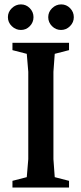

<svg xmlns="http://www.w3.org/2000/svg" viewBox="-20 -845 367 865"><path d="M36.1 -30.3 100.6 -46.9 107.4 -127.9V-521.5L100.6 -602.5L36.1 -619.1V-652.3H291V-619.1L226.6 -602.5L220.7 -521.5V-127.9L226.6 -46.9L291 -30.3V0H36.1ZM15.6 -767.6Q15.6 -791 33.2 -808.1Q50.8 -825.2 74.2 -825.2Q97.7 -825.2 114.3 -808.1Q130.9 -791 130.9 -767.6Q130.9 -744.1 114.3 -727.1Q97.7 -710 74.2 -710Q50.8 -710 33.2 -727.1Q15.6 -744.1 15.6 -767.6ZM197.3 -767.6Q197.3 -791 214.8 -808.1Q232.4 -825.2 255.9 -825.2Q279.3 -825.2 295.9 -808.1Q312.5 -791 312.5 -767.6Q312.5 -744.1 295.4 -727.1Q278.3 -710 254.9 -710Q231.4 -710 214.4 -727.1Q197.3 -744.1 197.3 -767.6Z"/></svg>

Font: Comprehension Dark
Style: Regular
Weight: 700
Designer: Alfredo Marco Pradil
Foundry: Alfredo Marco Pradil
Version: 1.0